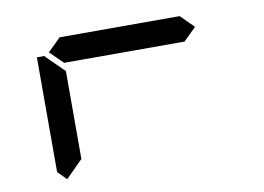

<svg xmlns="http://www.w3.org/2000/svg" viewBox="-61 -637 937 682"><g transform="rotate(-10 408.0 -296.0)"><path d="M130 -45 99 -76V-490H126L130 -485L192 -424V-107ZM671 -499 624 -453V-454H192V-453L144 -500L192 -547V-546H624Z"/></g></svg>

Font: seg115
Style: Regular
Weight: 400
Designer: Keshikan(Twitter:@keshinomi_88pro)
Version: seg115 Version 0.46